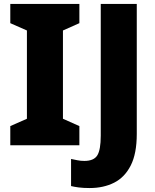

<svg xmlns="http://www.w3.org/2000/svg" viewBox="-20 -734 783 970"><path d="M381 0H32V-97L116 -134V-580L32 -617V-714H381V-617L298 -580V-134L381 -97ZM433 216Q401 216 378 213Q355 210 339 206V69Q354 72 370.5 75.5Q387 79 406 79Q454 79 471.5 51Q489 23 489 -49V-714H671V-57Q671 42 640.5 102Q610 162 556.5 189Q503 216 433 216Z"/></svg>

Font: Noto Sans Disp ExtBd
Style: Regular
Weight: 800
Designer: Monotype Design Team
Foundry: Monotype Imaging Inc.
Version: Version 2.000;GOOG;noto-source:20170915:90ef993387c0; ttfaut